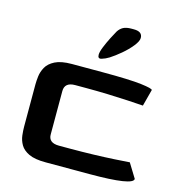

<svg xmlns="http://www.w3.org/2000/svg" viewBox="-101 -755 791 845"><g transform="rotate(15 295.0 -333.0)"><path d="M182 0Q132 0 105 -13Q78 -26 66.5 -46Q55 -66 52.5 -88Q50 -110 50 -128V-320Q50 -335 52.5 -356.5Q55 -378 66.5 -399Q78 -420 105.5 -434Q133 -448 182 -448H321Q446 -448 498.5 -441.5Q551 -435 551 -428L531 -352Q503 -354 460 -356.5Q417 -359 367.5 -360.5Q318 -362 271 -362H220Q172 -362 172 -322V-126Q171 -86 220 -86H271Q325 -86 376.5 -87.5Q428 -89 471 -91.5Q514 -94 540 -96L580 -31Q580 0 383 0ZM285 -518Q285 -531 294.5 -554.5Q304 -578 316 -601.5Q328 -625 335 -637Q344 -651 357.5 -658.5Q371 -666 395 -666H406Q445 -666 445 -637Q445 -622 426.5 -599Q408 -576 382.5 -554.5Q357 -533 335 -519Q319 -509 302 -504Q285 -499 285 -518Z"/></g></svg>

Font: Goldman
Style: Regular
Weight: 400
Designer: Jaikishan Patel
Version: Version 1.000; ttfautohint (v1.8.3)